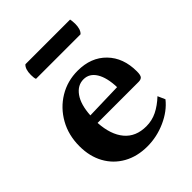

<svg xmlns="http://www.w3.org/2000/svg" viewBox="-189 -762 884 884"><g transform="rotate(-45 252.5 -320.5)"><path d="M256 12Q190 12 140 -16Q90 -44 62.5 -94Q35 -144 35 -210Q35 -282 67 -339Q99 -396 153.5 -429Q208 -462 275 -462Q362 -462 414 -408.5Q466 -355 466 -267Q466 -242 459 -234.5Q452 -227 437 -227H170Q175 -146 212.5 -101.5Q250 -57 318 -57Q355 -57 387.5 -73Q420 -89 452 -119L468 -83Q434 -40 376 -14Q318 12 256 12ZM266 -415Q227 -415 201 -378.5Q175 -342 171 -275L350 -280Q348 -344 326 -379.5Q304 -415 266 -415ZM403 -571H113Q109 -580 109 -600Q109 -638 126 -653H417Q418 -648 419 -640Q420 -632 420 -623Q420 -586 403 -571Z"/></g></svg>

Font: Petrona
Style: Bold
Weight: 700
Designer: Ringo R. Seeber
Foundry: Ringo R. Seeber
Version: Version 2.001; ttfautohint (v1.8.3)